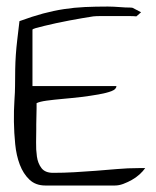

<svg xmlns="http://www.w3.org/2000/svg" viewBox="-20 -572 481 592"><path d="M26.4 -306.6Q26.4 -335.9 26.9 -358.4Q27.3 -380.9 28.8 -402.8Q30.3 -424.8 33.2 -449.2Q36.1 -473.6 40 -506.8Q80.1 -521.5 112.8 -530.3Q145.5 -539.1 177.2 -543.9Q209 -548.8 241.7 -550.3Q274.4 -551.8 312.5 -551.8Q319.3 -551.8 331.1 -551.3Q342.8 -550.8 354.5 -549.8Q366.2 -548.8 376 -548.8Q385.7 -548.8 388.7 -547.9L415 -534.2L400.4 -521.5Q393.6 -522.5 374.5 -522.5Q355.5 -522.5 334 -522.5Q312.5 -522.5 293.9 -522.5Q275.4 -522.5 267.6 -521.5Q253.9 -519.5 234.4 -516.1Q214.8 -512.7 193.8 -508.8Q172.9 -504.9 152.8 -500.5Q132.8 -496.1 116.7 -492.2Q100.6 -488.3 90.3 -485.4Q80.1 -482.4 80.1 -480.5V-306.6H338.9Q338.9 -296.9 323.7 -291Q308.6 -285.2 283.7 -280.8Q258.8 -276.4 230 -272.9Q201.2 -269.5 173.3 -267.1Q145.5 -264.6 124 -261.7Q102.5 -258.8 92.8 -253.9Q92.8 -249 92.8 -237.8Q92.8 -226.6 92.3 -213.9Q91.8 -201.2 91.8 -188.5V-172.9Q91.8 -156.2 91.3 -133.3Q90.8 -110.4 93.8 -89.4Q96.7 -68.4 107.9 -53.7Q119.1 -39.1 143.6 -39.1Q176.8 -39.1 209.5 -41Q242.2 -43 275.4 -45.4Q308.6 -47.9 341.3 -50.8Q374 -53.7 407.2 -53.7H427.7Q420.9 -43.9 410.2 -34.2Q399.4 -24.4 386.2 -17.1Q373 -9.8 359.9 -4.9Q346.7 0 334 0H120.1Q89.8 0 70.8 -18.1Q51.8 -36.1 41 -64.5Q30.3 -92.8 26.9 -127.4Q23.4 -162.1 22.9 -196.8Q22.5 -231.4 24.4 -260.7Q26.4 -290 26.4 -306.6Z"/></svg>

Font: The Girl Next Door
Style: Regular
Weight: 400
Designer: Kimberly Geswein
Foundry: Kimberly Geswein
Version: Version 1.002 2010